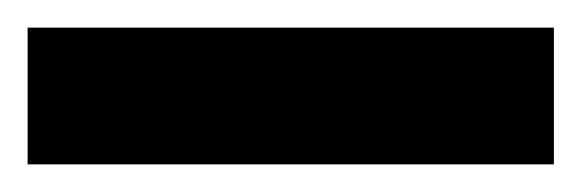

<svg xmlns="http://www.w3.org/2000/svg" viewBox="-20 -694 421 139"><path d="M0 -575V-674H381V-575Z"/></svg>

Font: DM Sans 9pt ExtraBold
Style: Regular
Weight: 800
Version: Version 4.004;gftools[0.9.30]